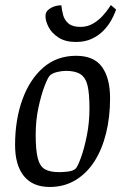

<svg xmlns="http://www.w3.org/2000/svg" viewBox="-20 -735 498 764"><path d="M178 9Q110 9 75 -34.5Q40 -78 40 -158Q40 -258 69 -338.5Q98 -419 152 -466Q206 -513 283 -513Q354 -513 386 -468.5Q418 -424 418 -344Q418 -269 402 -204.5Q386 -140 355.5 -92.5Q325 -45 280 -18Q235 9 178 9ZM216 -50Q232 -50 251.5 -52.5Q271 -55 281 -64Q289 -72 302 -107.5Q315 -143 325.5 -195Q336 -247 336 -304Q336 -362 328.5 -394Q321 -426 300.5 -439.5Q280 -453 243 -453Q226 -453 207.5 -448.5Q189 -444 179 -435Q171 -428 157.5 -393Q144 -358 133 -307Q122 -256 122 -199Q122 -139 130 -106.5Q138 -74 158 -62Q178 -50 216 -50ZM282 -568Q240 -568 213 -585.5Q186 -603 173.5 -627Q161 -651 161 -671Q161 -678 163 -683Q165 -688 169 -693Q176 -700 185.5 -705Q195 -710 205.5 -712Q216 -714 224 -714Q226 -696 231 -676Q236 -656 252 -642Q268 -628 300 -628Q328 -628 350 -641Q372 -654 388 -671.5Q404 -689 412.5 -702Q421 -715 421 -715L442 -697Q442 -697 437 -684Q432 -671 421 -651.5Q410 -632 391.5 -613Q373 -594 346 -581Q319 -568 282 -568Z"/></svg>

Font: Faustina VF Beta
Style: Italic
Weight: 400
Italic angle: -8°
Designer: Alfonso Garcia
Foundry: Omnibus-Type
Version: Version 1.006